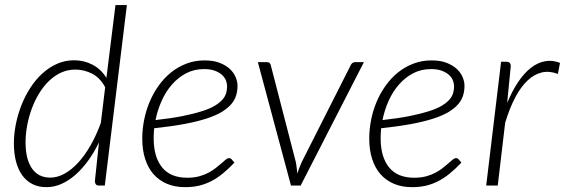

<svg xmlns="http://www.w3.org/2000/svg" viewBox="-20 -748 2278 774"><path d="M379.5 0Q369.5 0 366 -5.5Q362.5 -11 362.5 -18L379 -174Q359.5 -133.5 335.2 -100.2Q311 -67 284 -43.2Q257 -19.5 227.5 -6.5Q198 6.5 167.5 6.5Q135 6.5 110.5 -6Q86 -18.5 69.5 -41.5Q53 -64.5 44.5 -97Q36 -129.5 36 -170Q36 -208 44 -247.8Q52 -287.5 66.8 -324.8Q81.5 -362 102.8 -394.8Q124 -427.5 151 -452Q178 -476.5 210 -490.8Q242 -505 278.5 -505Q319 -505 353 -487.2Q387 -469.5 409 -434L445.5 -727.5H491.5L402.5 0ZM183 -32Q211.5 -32 240 -47.8Q268.5 -63.5 295.2 -92.5Q322 -121.5 345.2 -162.2Q368.5 -203 386.5 -252.5L404 -396.5Q382.5 -435.5 350.5 -451.5Q318.5 -467.5 284 -467.5Q252.5 -467.5 225.2 -454.8Q198 -442 175.8 -420Q153.5 -398 136.2 -369Q119 -340 107.2 -307.5Q95.5 -275 89.2 -240.5Q83 -206 83 -174Q83 -107 108.5 -69.5Q134 -32 183 -32Z M937.5 -402.5Q937.5 -382 932 -363.5Q926.5 -345 912.5 -328.5Q898.5 -312 874.5 -297.2Q850.5 -282.5 813 -270.2Q775.5 -258 723.5 -248.2Q671.5 -238.5 601.5 -231Q600.5 -220.5 600 -210.2Q599.5 -200 599.5 -190Q599.5 -115.5 633.2 -73.5Q667 -31.5 735 -31.5Q761.5 -31.5 782.8 -37.2Q804 -43 820.8 -52Q837.5 -61 850.2 -71Q863 -81 873 -90Q883 -99 890.2 -104.8Q897.5 -110.5 903.5 -110.5Q909.5 -110.5 914 -105.5L925 -92.5Q900.5 -66.5 877.2 -47.8Q854 -29 830.2 -17Q806.5 -5 781 0.8Q755.5 6.5 726.5 6.5Q685 6.5 652.8 -7.2Q620.5 -21 598.5 -46.2Q576.5 -71.5 565 -107.8Q553.5 -144 553.5 -189Q553.5 -226.5 561 -264.5Q568.5 -302.5 583.2 -337.5Q598 -372.5 619.8 -403Q641.5 -433.5 669.5 -456Q697.5 -478.5 731.5 -491.5Q765.5 -504.5 805 -504.5Q841.5 -504.5 866.8 -494.2Q892 -484 907.8 -468.8Q923.5 -453.5 930.5 -435.8Q937.5 -418 937.5 -402.5ZM802.5 -469.5Q762.5 -469.5 730.2 -452.5Q698 -435.5 673.2 -407.2Q648.5 -379 631.8 -341.8Q615 -304.5 607 -264Q670.5 -271 716.5 -280.2Q762.5 -289.5 794.5 -299.8Q826.5 -310 846.2 -322Q866 -334 877 -346.8Q888 -359.5 891.8 -373Q895.5 -386.5 895.5 -401Q895.5 -411.5 890.8 -423.8Q886 -436 875 -446Q864 -456 846.2 -462.8Q828.5 -469.5 802.5 -469.5Z M1019.5 -497.5H1056Q1063 -497.5 1066.8 -493.8Q1070.5 -490 1071.5 -485.5L1173 -93Q1175 -81.5 1176.2 -70.5Q1177.5 -59.5 1178.5 -48Q1185 -69 1195.5 -93L1394 -485.5Q1396.5 -491 1401 -494.2Q1405.5 -497.5 1411.5 -497.5H1447L1192 0H1153Z M1852.5 -402.5Q1852.5 -382 1847 -363.5Q1841.5 -345 1827.5 -328.5Q1813.5 -312 1789.5 -297.2Q1765.5 -282.5 1728 -270.2Q1690.5 -258 1638.5 -248.2Q1586.5 -238.5 1516.5 -231Q1515.5 -220.5 1515 -210.2Q1514.5 -200 1514.5 -190Q1514.5 -115.5 1548.2 -73.5Q1582 -31.5 1650 -31.5Q1676.5 -31.5 1697.8 -37.2Q1719 -43 1735.8 -52Q1752.5 -61 1765.2 -71Q1778 -81 1788 -90Q1798 -99 1805.2 -104.8Q1812.5 -110.5 1818.5 -110.5Q1824.5 -110.5 1829 -105.5L1840 -92.5Q1815.5 -66.5 1792.2 -47.8Q1769 -29 1745.2 -17Q1721.5 -5 1696 0.8Q1670.5 6.5 1641.5 6.5Q1600 6.5 1567.8 -7.2Q1535.5 -21 1513.5 -46.2Q1491.5 -71.5 1480 -107.8Q1468.5 -144 1468.5 -189Q1468.5 -226.5 1476 -264.5Q1483.5 -302.5 1498.2 -337.5Q1513 -372.5 1534.8 -403Q1556.5 -433.5 1584.5 -456Q1612.5 -478.5 1646.5 -491.5Q1680.5 -504.5 1720 -504.5Q1756.5 -504.5 1781.8 -494.2Q1807 -484 1822.8 -468.8Q1838.5 -453.5 1845.5 -435.8Q1852.5 -418 1852.5 -402.5ZM1717.5 -469.5Q1677.5 -469.5 1645.2 -452.5Q1613 -435.5 1588.2 -407.2Q1563.5 -379 1546.8 -341.8Q1530 -304.5 1522 -264Q1585.5 -271 1631.5 -280.2Q1677.5 -289.5 1709.5 -299.8Q1741.5 -310 1761.2 -322Q1781 -334 1792 -346.8Q1803 -359.5 1806.8 -373Q1810.5 -386.5 1810.5 -401Q1810.5 -411.5 1805.8 -423.8Q1801 -436 1790 -446Q1779 -456 1761.2 -462.8Q1743.5 -469.5 1717.5 -469.5Z M1940 0 2000 -499H2021.5Q2039 -499 2039 -481L2024.5 -333Q2045 -382 2069.2 -418Q2093.5 -454 2120.8 -475Q2148 -496 2177.5 -501.2Q2207 -506.5 2237.5 -494.5L2229 -450Q2195 -463 2164.5 -456Q2134 -449 2107 -423.8Q2080 -398.5 2057.2 -355.5Q2034.5 -312.5 2016.5 -253.5L1986.5 0Z"/></svg>

Font: Lato Light
Style: Italic
Weight: 300
Italic angle: -7°
Designer: Lukasz Dziedzic
Foundry: tyPoland Lukasz Dziedzic
Version: Version 2.007; 2014-02-27